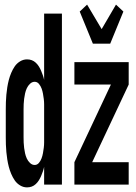

<svg xmlns="http://www.w3.org/2000/svg" viewBox="-20 -799 590 831"><path d="M97 12Q81 12 67 3.5Q53 -5 44 -18Q35 -31 28.5 -46.5Q22 -62 18 -77.5Q14 -93 11.5 -109Q9 -125 7.5 -141Q6 -157 5.5 -173Q5 -189 5 -205V-325Q5 -341 5.5 -357Q6 -373 7.5 -389Q9 -405 11.5 -421Q14 -437 18 -452.5Q22 -468 28.5 -483.5Q35 -499 44 -512Q53 -525 67 -533.5Q81 -542 97 -542Q108 -542 117.5 -538.5Q127 -535 135 -527.5Q143 -520 148.5 -511Q154 -502 158 -492.5Q162 -483 165.5 -473Q169 -463 171 -453V-740H248V0H171V-77Q169 -67 165.5 -57Q162 -47 158 -37.5Q154 -28 148.5 -19Q143 -10 135 -2.5Q127 5 117.5 8.5Q108 12 97 12ZM130 -85Q141 -85 148.5 -94Q156 -103 160 -114Q164 -125 166 -136.5Q168 -148 169.5 -159.5Q171 -171 171 -182.5Q171 -194 171 -205V-325Q171 -336 171 -347.5Q171 -359 169.5 -370.5Q168 -382 166 -393.5Q164 -405 160 -416Q156 -427 148.5 -436Q141 -445 130 -445Q119 -445 110 -436.5Q101 -428 96 -417Q91 -406 88.5 -394.5Q86 -383 84.5 -371.5Q83 -360 82.5 -348.5Q82 -337 82 -325V-205Q82 -193 82.5 -181.5Q83 -170 84.5 -158.5Q86 -147 88.5 -135.5Q91 -124 96 -113Q101 -102 110 -93.5Q119 -85 130 -85ZM382 -610 325 -749 357 -779 420 -673 482 -779 514 -749 457 -610ZM302 0V-97L460 -433H302V-530H537V-433L379 -97H537V0Z"/></svg>

Font: Lode
Style: Bold
Weight: 700
Monospace: yes
Designer: Belleve Invis
Foundry: Belleve Invis
Version: Version 29.2.0; ttfautohint (v1.8.3)